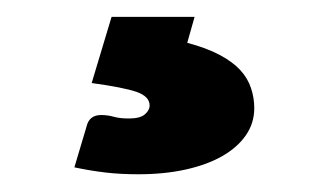

<svg xmlns="http://www.w3.org/2000/svg" viewBox="-20 -28 370 222"><path d="M97 105Q104.5 105 111.5 107Q118.5 109 129 109Q142 109 147.5 104.2Q153 99.5 153 94Q153 83.5 137.8 78.2Q122.5 73 86 68L109 -8.5H205L196.5 21.5Q219 27.5 234 35.5Q249 43.5 257.8 53Q266.5 62.5 270.2 73.8Q274 85 274 97Q274 114.5 264.2 128.5Q254.5 142.5 237 152.5Q219.5 162.5 194.8 168Q170 173.5 140 173.5Q119.5 173.5 102.2 171.5Q85 169.5 66 165.5L80 118.5Q83 105 97 105Z"/></svg>

Font: LatoHex
Style: Regular
Weight: 900
Designer: Lukasz Dziedzic
Foundry: tyPoland Lukasz Dziedzic
Version: Version 1.104; Western+Polish opensource